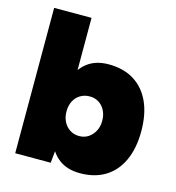

<svg xmlns="http://www.w3.org/2000/svg" viewBox="-106 -791 818 893"><g transform="rotate(15 302.5 -344.0)"><path d="M45 0V-700H225V-93L216 0ZM359 12Q297 12 256.5 -19Q216 -50 196.5 -109Q177 -168 177 -250Q177 -333 196.5 -391.5Q216 -450 256.5 -481Q297 -512 359 -512Q430 -512 480.5 -481Q531 -450 558 -391.5Q585 -333 585 -250Q585 -168 558 -109Q531 -50 480.5 -19Q430 12 359 12ZM311 -154Q336 -154 355 -166.5Q374 -179 385.5 -200.5Q397 -222 397 -250Q397 -278 386 -299.5Q375 -321 356 -333Q337 -345 312 -345Q287 -345 267 -333Q247 -321 236 -299.5Q225 -278 225 -250Q225 -222 236 -200.5Q247 -179 266.5 -166.5Q286 -154 311 -154Z"/></g></svg>

Font: Figtree Light Black
Style: Regular
Weight: 900
Version: Version 2.000